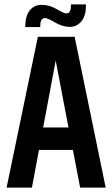

<svg xmlns="http://www.w3.org/2000/svg" viewBox="-20 -852 510 872"><path d="M344 0 311 -171H157L125 0H10L152 -685H319L460 0ZM176 -273H291L233 -577ZM163 -735V-729H95V-735Q95 -779 115 -804.5Q135 -830 169.5 -830Q204 -830 237.5 -810.5Q271 -791 281 -791Q302 -791 302 -825V-832H370V-823Q370 -780 349.5 -755Q329 -730 296.5 -730Q264 -730 230 -750Q196 -770 185 -770Q163 -770 163 -735Z"/></svg>

Font: Khand SemiBold
Style: Regular
Weight: 600
Designer: Devanagari: Sanchit Sawaria, Jyotish Sonowal; Latin: Satya Rajpurohit
Foundry: Indian Type Foundry
Version: Version 1.101;PS 1.0;hotconv 1.0.78;makeotf.lib2.5.61930; tt